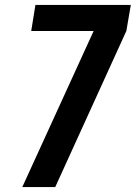

<svg xmlns="http://www.w3.org/2000/svg" viewBox="-20 -755 548 775"><path d="M203 0H70L358 -630H106L123 -735H508L490 -630Z"/></svg>

Font: Iosevka SS04 Extrabold
Style: Italic
Weight: 800
Italic angle: -9°
Monospace: yes
Designer: Belleve Invis
Foundry: Belleve Invis
Version: Version 19.0.0; ttfautohint (v1.8.4)